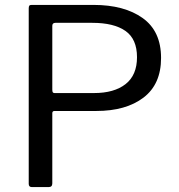

<svg xmlns="http://www.w3.org/2000/svg" viewBox="-20 -762 730 782"><path d="M372 -310H202Q193 -310 193 -301V-15Q193 0 178 0H110Q97 0 97 -13V-728Q97 -736 99.5 -739Q102 -742 109 -742H361Q486 -742 561 -688.5Q636 -635 636 -526Q636 -419 564.5 -364.5Q493 -310 372 -310ZM356 -669H206Q193 -669 193 -657V-397Q193 -389 195 -386Q197 -383 202 -383H363Q445 -383 491.5 -419.5Q538 -456 538 -529Q538 -603 491 -636Q444 -669 356 -669Z"/></svg>

Font: n
Style: Regular
Weight: 400
Designer: Pablo Impallari, Rodrigo Fuenzalida
Foundry: Impallari Type
Version: Version 1.002; ttfautohint (v1.5)